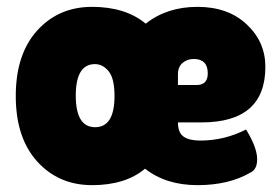

<svg xmlns="http://www.w3.org/2000/svg" viewBox="-20 -530 814 560"><path d="M405 -461Q467 -510 556 -510Q645 -510 699.5 -459Q754 -408 754 -335Q754 -173 568 -173H499Q499 -143 515.5 -131.5Q532 -120 564 -120Q634 -120 697 -152Q698 -153 706 -138Q730 -95 730 -65.5Q730 -36 711 -27Q648 10 556 10Q464 10 403 -38Q346 10 248.5 10Q151 10 88.5 -59Q26 -128 26 -250Q26 -372 88.5 -441Q151 -510 248.5 -510Q346 -510 405 -461ZM314 -250Q314 -301 297 -322Q280 -343 257 -343Q201 -343 201 -251Q201 -159 257.5 -159Q314 -159 314 -250ZM586 -316Q586 -358 545 -358Q526 -358 512.5 -346.5Q499 -335 499 -313V-282H553Q586 -282 586 -316Z"/></svg>

Font: Lilita One
Style: Regular
Weight: 400
Designer: Juan Montoreano
Foundry: Juan Montoreano
Version: Version 1.002